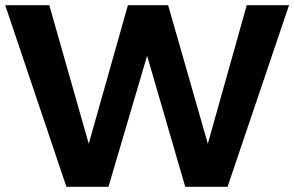

<svg xmlns="http://www.w3.org/2000/svg" viewBox="-20 -720 1134 740"><path d="M931 -700H1094L857 0H694L547 -505L398 0H236L0 -700H170L322 -166L473 -700H628L781 -166Z"/></svg>

Font: Gontserrat SemiBold
Style: Regular
Weight: 600
Designer: Julieta Ulanovsky
Foundry: Julieta Ulanovsky
Version: Version 6.001